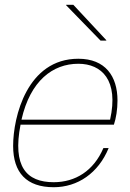

<svg xmlns="http://www.w3.org/2000/svg" viewBox="-20 -770 546 804"><path d="M308 -524C94 -524 35 -281 35 -159C35 -47 91 14 205 14C305 14 392 -45 435 -150H413C372 -54 295 -7 205 -7C90 -7 32 -73 66 -248H457C466 -275 472 -311 472 -349C472 -451 421 -524 308 -524ZM70 -269C107 -432 201 -503 308 -503C406 -503 478 -434 441 -269ZM257 -748 401 -600H425V-602L287 -750H257Z"/></svg>

Font: Nacelle Thin
Style: Italic
Weight: 100
Italic angle: -12°
Designer: Sora Sagano
Foundry: Sora Sagano
Version: Version 1.000;FEAKit 1.0